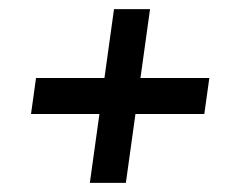

<svg xmlns="http://www.w3.org/2000/svg" viewBox="-20 -463 552 421"><path d="M177 -62 198 -213H48L59 -292H209L230 -443H309L288 -292H439L428 -213H277L256 -62Z"/></svg>

Font: Assailand Medium
Style: Italic
Weight: 500
Italic angle: -8°
Designer: Hector Gatti with collaboration of the Omnibus-Type team
Foundry: Omnibus-Type
Version: Version 0.072;October 19, 2019;FontCreator 12.0.0.2547 64-bi